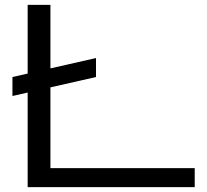

<svg xmlns="http://www.w3.org/2000/svg" viewBox="-20 -770 852 790"><path d="M31.2 -375 375 -453.1V-531.2L31.2 -453.1ZM781.2 0V-78.1H187.5V-750H93.8V0Z"/></svg>

Font: Michroma
Style: Regular
Weight: 400
Version: Version 1.000